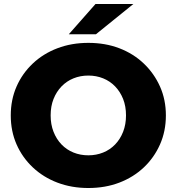

<svg xmlns="http://www.w3.org/2000/svg" viewBox="-20 -929 886 963"><path d="M423 14Q339 14 268 -13Q197 -40 144.5 -89.5Q92 -139 63 -205Q34 -271 34 -350Q34 -429 63 -495Q92 -561 144.5 -610.5Q197 -660 268 -687Q339 -714 423 -714Q508 -714 578.5 -687Q649 -660 701 -610.5Q753 -561 782.5 -495Q812 -429 812 -350Q812 -271 782.5 -204.5Q753 -138 701 -89Q649 -40 578.5 -13Q508 14 423 14ZM423 -150Q463 -150 497.5 -164Q532 -178 557.5 -204.5Q583 -231 597.5 -268Q612 -305 612 -350Q612 -396 597.5 -432.5Q583 -469 557.5 -495.5Q532 -522 497.5 -536Q463 -550 423 -550Q383 -550 348.5 -536Q314 -522 288.5 -495.5Q263 -469 248.5 -432.5Q234 -396 234 -350Q234 -305 248.5 -268Q263 -231 288.5 -204.5Q314 -178 348.5 -164Q383 -150 423 -150ZM325 -757 459 -909H649L461 -757Z"/></svg>

Font: MOST Montserrat ExtraBold
Style: Regular
Weight: 800
Designer: Julieta Ulanovsky
Foundry: Julieta Ulanovsky
Version: Version 8.000;March 11, 2024;FontCreator 15.0.0.2926 64-bit